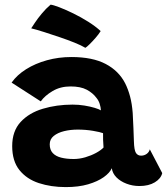

<svg xmlns="http://www.w3.org/2000/svg" viewBox="-20 -774 698 803"><path d="M255 8.5Q193.5 8.5 142.5 -8.2Q91.5 -25 61.2 -62.8Q31 -100.5 31 -163Q31 -225.5 66.2 -263.8Q101.5 -302 159.2 -319.2Q217 -336.5 283.5 -336.5Q309.5 -336.5 333.5 -332.5Q357.5 -328.5 375.8 -323Q394 -317.5 402 -312.5Q401.5 -325.5 396.8 -340Q392 -354.5 383.5 -364.5Q368.5 -385 342.8 -398.8Q317 -412.5 275 -412.5Q232.5 -412.5 200 -393.2Q167.5 -374 150.5 -350L28.5 -428.5Q51 -460.5 89.2 -484.5Q127.5 -508.5 176.2 -522Q225 -535.5 278.5 -535.5Q367 -535.5 422 -506.5Q477 -477.5 503.5 -425.5Q516 -400.5 524 -370.5Q532 -340.5 535 -301.5Q537 -268 538 -239Q539 -210 540 -184Q541 -146 548.5 -134.5Q556 -123 570 -123Q583 -123 593.2 -130.2Q603.5 -137.5 606.5 -149.5L658.5 -50Q653 -27 627.5 -11.5Q602 4 563 4Q534.5 4 509 -5.8Q483.5 -15.5 467 -32.2Q450.5 -49 447.5 -70.5Q439.5 -51.5 414 -33.2Q388.5 -15 348.5 -3.2Q308.5 8.5 255 8.5ZM288.5 -109Q312 -109 336.8 -116.2Q361.5 -123.5 381.8 -134.5Q402 -145.5 413 -157Q412 -172.5 411.2 -189Q410.5 -205.5 411 -217Q400 -221.5 369.2 -226.8Q338.5 -232 305 -232Q274.5 -232 248 -225.5Q221.5 -219 204.8 -205.5Q188 -192 188 -170.5Q188 -147.5 200.5 -134Q213 -120.5 235.5 -114.8Q258 -109 288.5 -109ZM191.5 -754.5Q202.5 -753.5 228.5 -743.5Q254.5 -733.5 286.8 -717.8Q319 -702 349.5 -682.8Q380 -663.5 401 -644Q393 -631 379.8 -615.8Q366.5 -600.5 354.5 -588.8Q342.5 -577 337 -574Q320.5 -584 292 -595.5Q263.5 -607 230.5 -618.2Q197.5 -629.5 166 -639.5Q134.5 -649.5 110.5 -655.5Q114.5 -661.5 126 -679Q137.5 -696.5 154.8 -717.2Q172 -738 191.5 -754.5Z"/></svg>

Font: Grandstander Thin
Style: Bold
Weight: 700
Version: Version 1.200